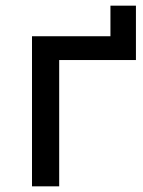

<svg xmlns="http://www.w3.org/2000/svg" viewBox="-20 -658 506 678"><path d="M93 -530V0H189V-446H460V-638H370V-530Z"/></svg>

Font: Rookery
Style: Regular
Weight: 400
Designer: Ryan Kimball / Julieta Ulanovsky
Foundry: Motorola Mobility LLC.
Version: Version 1.0